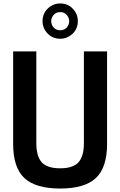

<svg xmlns="http://www.w3.org/2000/svg" viewBox="-20 -1077 695 1110"><path d="M430 -853ZM328 -853Q284 -853 255 -883.5Q226 -914 226 -955Q226 -999 256.5 -1028Q287 -1057 328 -1057Q372 -1057 401 -1026.5Q430 -996 430 -955Q430 -910 399 -881.5Q368 -853 328 -853ZM328 -902Q352 -902 366 -918Q380 -934 380 -955Q380 -974 366 -990.5Q352 -1007 328 -1007Q304 -1007 290 -990.5Q276 -974 276 -955Q276 -934 290 -918Q304 -902 328 -902ZM328 13Q186 13 121 -47.5Q56 -108 56 -245V-780H190V-250Q190 -173 221.5 -138.5Q253 -104 328 -104Q402 -104 433.5 -138.5Q465 -173 465 -250V-780H599V-245Q599 -108 534 -47.5Q469 13 328 13Z"/></svg>

Font: Tanohe Sans SemiBold
Style: Regular
Weight: 600
Designer: Village Type and Design LLC & Cristiano Sobral
Foundry: Cooper Hewitt Smithsonian Design Museum
Version: Version 1.00;September 29, 2021;FontCreator 13.0.0.2655 64-b